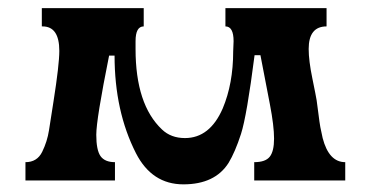

<svg xmlns="http://www.w3.org/2000/svg" viewBox="-20 -453 928 482"><path d="M253.9 -313.5Q221.7 -153.3 221.7 -114.7Q221.7 -76.2 232.4 -61Q243.2 -45.9 268.6 -45.9V0H43.9V-45.9Q73.2 -45.9 85.9 -71.8Q98.6 -97.7 103 -126Q107.4 -154.3 114.3 -198.2Q128.9 -291 128.9 -325.2Q128.9 -386.7 86.9 -386.7H85V-432.6H340.8V-386.7Q320.3 -386.7 320.3 -349.6V-330.1Q320.3 -190.4 386.7 -127.9Q409.2 -106.4 444.3 -106.4Q506.8 -106.4 539.1 -180.7Q565.4 -243.2 565.4 -324.2L566.4 -349.6Q566.4 -386.7 545.9 -386.7V-432.6H799.8V-386.7Q754.9 -386.7 754.9 -330.1Q754.9 -300.8 764.2 -255.9Q773.4 -210.9 774.9 -201.2Q776.4 -191.4 779.3 -168Q782.2 -144.5 784.2 -133.8Q786.1 -123 790 -106.4Q805.7 -45.9 846.7 -45.9V0H618.2V-45.9Q646.5 -45.9 657.2 -59.6Q668 -73.2 668 -105Q668 -136.7 657.7 -190.4Q647.5 -244.1 633.8 -314.5H619.1Q599.6 -162.1 585 -116.7Q570.3 -71.3 553.7 -43.9Q519.5 9.8 440.4 9.8Q361.3 9.8 321.3 -68.4Q267.6 -173.8 267.6 -313.5Z"/></svg>

Font: Menaion Unicode
Style: Regular
Weight: 400
Designer: Aleksandr Andreev
Foundry: Ponomar Technologies, Inc.
Version: 2.0